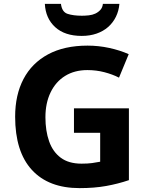

<svg xmlns="http://www.w3.org/2000/svg" viewBox="-20 -959 764 989"><path d="M361 -401H644V-31Q588 -12 527 -1Q466 10 390 10Q230 10 144 -84Q58 -178 58 -358Q58 -470 101 -552Q144 -634 227.5 -679Q311 -724 431 -724Q488 -724 543 -712Q598 -700 643 -680L593 -559Q560 -576 518 -587Q476 -598 430 -598Q364 -598 315.5 -568Q267 -538 240.5 -483Q214 -428 214 -355Q214 -285 233 -231Q252 -177 293 -146.5Q334 -116 400 -116Q432 -116 454 -119Q476 -122 496 -126V-275H361ZM294 -939Q299 -897 328.5 -887.5Q358 -878 402 -878Q419 -878 437.5 -880Q456 -882 471 -889Q486 -896 497 -908Q508 -920 510 -939H595Q592 -903 577 -872.5Q562 -842 537 -820Q512 -798 477.5 -786Q443 -774 401 -774Q314 -774 264.5 -819Q215 -864 211 -939Z"/></svg>

Font: BC Sans
Style: Bold
Weight: 700
Designer: Monotype Design Team
Province of B.C.
Foundry: Monotype Imaging Inc.
Version: Version 2.000;GOOG;noto-source:20170915:90ef993387c0